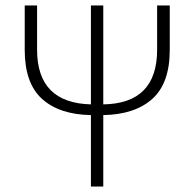

<svg xmlns="http://www.w3.org/2000/svg" viewBox="-20 -679 708 699"><path d="M311 0V-260Q196 -262 133 -319Q70 -376 70 -497V-659H115V-498Q115 -304 311 -299V-659H356V-299Q552 -302 552 -498V-659H598V-497Q598 -376 534.5 -319Q471 -262 356 -260V0Z"/></svg>

Font: hySource Sans Pro Light
Style: Regular
Weight: 300
Designer: Paul D. Hunt
Foundry: Adobe Systems Incorporated
Version: Version 2.021;PS 2.000;hotconv 1.0.86;makeotf.lib2.5.63406